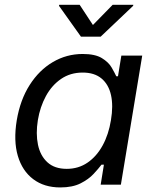

<svg xmlns="http://www.w3.org/2000/svg" viewBox="-20 -781 654 812"><path d="M234.9 11.7Q167 11.7 120.6 -23.2Q74.2 -58.1 55.4 -121.8Q36.6 -185.5 50.8 -272Q65.4 -358.9 105.5 -421.6Q145.5 -484.4 203.6 -518.6Q261.7 -552.7 329.6 -552.7Q382.3 -552.7 410.6 -535.4Q439 -518.1 451.9 -495.8Q464.8 -473.6 471.7 -458.5H479L493.2 -545.9H581.5L491.2 0H405.8L419.4 -84.5H409.2Q397 -68.4 376 -45.7Q355 -22.9 320.8 -5.6Q286.6 11.7 234.9 11.7ZM262.2 -66.9Q312 -66.9 350.3 -93.3Q388.7 -119.6 414.1 -166Q439.5 -212.4 449.2 -272.9Q459.5 -333.5 449.5 -378.7Q439.5 -423.8 409.4 -449Q379.4 -474.1 329.6 -474.1Q277.3 -474.1 238 -447Q198.7 -419.9 174.1 -374.5Q149.4 -329.1 140.1 -272.9Q130.9 -215.8 140.6 -168.9Q150.4 -122.1 180.7 -94.5Q210.9 -66.9 262.2 -66.9ZM316.9 -760.7 373 -675.3 456.5 -760.7H543.9L543 -756.3L405.8 -626H322.3L229.5 -756.3L230.5 -760.7Z"/></svg>

Font: Adwaita Sans
Style: Italic
Weight: 400
Italic angle: -9.39999°
Designer: Rasmus Andersson
Foundry: rsms
Version: Version 4.001;git-9221beed3